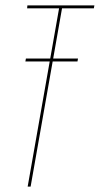

<svg xmlns="http://www.w3.org/2000/svg" viewBox="-20 -695 372 715"><path d="M74.5 -466H268.5L270.5 -477H76.5ZM83 0H94L211 -664H329.5L331.5 -675H82L81 -664H200Z"/></svg>

Font: Anybody Thin Condensed
Style: Italic
Weight: 100
Width: 3
Italic angle: -10°
Version: Version 1.113;gftools[0.9.25]